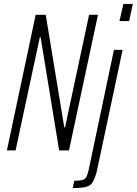

<svg xmlns="http://www.w3.org/2000/svg" viewBox="-20 -763 694 974"><path d="M15 0 161 -688H212L306 -117H310L432 -688H477L330 0H280L186 -574H182L59 0ZM586 -656 606 -743H654L635 -656ZM349 191 357 154Q384 154 398 150Q412 146 418.5 133.5Q425 121 430 98L558 -510H602L476 83Q470 114 463 133.5Q456 153 448 164.5Q440 176 427 181.5Q414 187 395 189Q376 191 349 191Z"/></svg>

Font: Saira Condensed ExtraLight
Style: Italic
Weight: 250
Width: 3
Italic angle: -12°
Designer: Hector Gatti with collaboration of the Omnibus-Type team
Foundry: Omnibus-Type
Version: Version 1.101